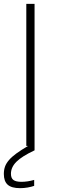

<svg xmlns="http://www.w3.org/2000/svg" viewBox="-33 -760 304 1000"><path d="M104 -740H147V23Q81 54 52.5 82.5Q24 111 24 145Q24 168 37 177.5Q50 187 79 187Q94 187 111 184.5Q128 182 145 177V208Q131 213 111.5 216.5Q92 220 72 220Q27 220 7 202Q-13 184 -13 146Q-13 125 -7 108Q-1 91 13.5 74Q28 57 52 39.5Q76 22 113 0H104Z"/></svg>

Font: Encode Sans Wide
Style: Thin
Weight: 100
Designer: Pablo Impallari, Andres Torresi
Foundry: Pablo Impallari, Andres Torresi
Version: Version 1.000; ttfautohint (v1.00) -l 8 -r 50 -G 200 -x 14 -